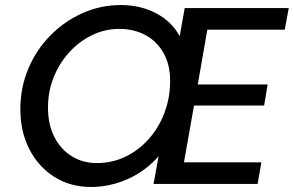

<svg xmlns="http://www.w3.org/2000/svg" viewBox="-20 -732 1169 764"><path d="M342 12Q260 12 196.5 -28Q133 -68 97 -138Q61 -208 61 -297Q61 -384 93 -459.5Q125 -535 181 -591.5Q237 -648 309 -680Q381 -712 461 -712Q538 -712 600.5 -679.5Q663 -647 695 -588L715 -700H1129L1113 -614H805L767 -396H1045L1031 -312H752L712 -86H1020L1005 0H591L611 -110Q559 -51 488 -19.5Q417 12 342 12ZM365 -83Q426 -83 479 -108.5Q532 -134 572 -179Q612 -224 634.5 -283.5Q657 -343 657 -410Q657 -475 630.5 -521.5Q604 -568 558.5 -592.5Q513 -617 455 -617Q398 -617 347 -592.5Q296 -568 256.5 -525Q217 -482 194 -425.5Q171 -369 171 -304Q171 -236 196.5 -186.5Q222 -137 266 -110Q310 -83 365 -83Z"/></svg>

Font: DeepMind Sans Medium
Style: Italic
Weight: 500
Italic angle: -10°
Designer: Jonny Pinhorn / Modifications: Colophon Foundry
Foundry: Colophon Foundry
Version: Version 1.002; ttfautohint (v1.8.2)